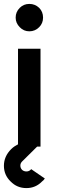

<svg xmlns="http://www.w3.org/2000/svg" viewBox="-22 -749 297 981"><path d="M207 163 137 115Q136 116 135.5 117Q135 118 134 119Q125 127 113 127Q100 127 91 119Q82 110 82 97Q82 85 91 76L183 -15H78Q64 -9 53.5 -2Q43 5 35 13Q-2 50 -2 98Q-2 145 32 178Q65 212 113 212Q160 212 193 178Q197 175 200.5 171.5Q204 168 207 163ZM198 -659Q198 -689 178 -709Q157 -729 128 -729Q99 -729 79 -709Q58 -688 58 -659Q58 -631 79 -610Q99 -589 128 -589Q157 -589 178 -610Q198 -630 198 -659ZM70 0H185V-500H70Z"/></svg>

Font: Unageo
Style: SemiBold
Weight: 600
Designer: Richard Sepsi
Foundry: Richard Sepsi
Version: Version 2.000